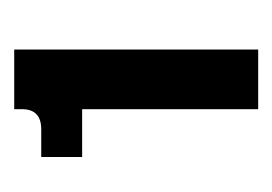

<svg xmlns="http://www.w3.org/2000/svg" viewBox="-78 -666 392 277"><g transform="rotate(-90 118.5 -528.0)"><path d="M99 -352V-606H30V-665H70Q99 -665 99 -693V-704H185V-352Z"/></g></svg>

Font: HostGroteskMedium
Style: Regular
Weight: 500
Designer: Doukan Karapınar based on Poppins by Indian Type Foundry, Jonny Pinhorn
Foundry: Element Type
Version: Version 1.001; ttfautohint (v1.8.4.7-5d5b)